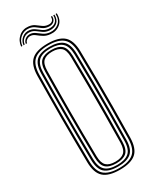

<svg xmlns="http://www.w3.org/2000/svg" viewBox="-238 -1004 867 1071"><g transform="rotate(-30 195.5 -468.0)"><path d="M195.5 6Q122.5 6 90.4 -23.8Q58.2 -53.5 57.2 -122Q56.2 -202.2 55.6 -270.5Q55 -338.8 55 -402.8Q55 -466.8 55.6 -533.5Q56.2 -600.2 57.2 -677.5Q58.2 -746.2 90.4 -776.1Q122.5 -806 195.5 -806Q266.8 -806 299.5 -776.8Q332.2 -747.5 333.5 -677.5Q335 -585.5 335.8 -498.5Q336.5 -411.5 335.9 -319.8Q335.2 -228 333.5 -122Q332.2 -51.2 298.9 -22.6Q265.5 6 195.5 6ZM195.5 -4.2Q258.8 -4.2 289.4 -30.5Q320 -56.8 321.2 -122Q322.8 -221.2 323.4 -308.8Q324 -396.2 323.5 -485.1Q323 -574 321.2 -677.2Q320 -742.2 289.9 -769Q259.8 -795.8 195.5 -795.8Q129 -795.8 99.8 -768.2Q70.5 -740.8 69.5 -677.2Q68.5 -611.8 67.9 -550.2Q67.2 -488.8 67.2 -424.1Q67.2 -359.5 67.8 -285.8Q68.2 -212 69.5 -122Q70.5 -57 101 -30.6Q131.5 -4.2 195.5 -4.2ZM195.5 -14.8Q135.8 -14.8 109.2 -39.6Q82.8 -64.5 82 -122Q80.8 -202.2 80.2 -270.5Q79.8 -338.8 79.8 -402.6Q79.8 -466.5 80.2 -533.2Q80.8 -600 82 -677.2Q82.8 -735.2 109.1 -760.2Q135.5 -785.2 195.5 -785.2Q253.2 -785.2 280.5 -760.9Q307.8 -736.5 308.8 -677Q310.5 -587.5 311.1 -500.1Q311.8 -412.8 311.2 -320.2Q310.8 -227.8 308.8 -122.2Q307.8 -62 279.8 -38.4Q251.8 -14.8 195.5 -14.8ZM195.5 -25Q245 -25 270.4 -46.1Q295.8 -67.2 296.5 -122.5Q298.2 -220 298.8 -308.6Q299.2 -397.2 298.8 -486.9Q298.2 -576.5 296.5 -677Q295.5 -731.2 271 -753.1Q246.5 -775 195.5 -775Q142.2 -775 118.6 -752.2Q95 -729.5 94.2 -677Q92.8 -585.5 92.1 -498.9Q91.5 -412.2 92 -320.6Q92.5 -229 94.2 -122.2Q95 -70 118.8 -47.5Q142.5 -25 195.5 -25ZM195.5 -35.2Q149.5 -35.2 128.4 -55.4Q107.2 -75.5 106.5 -123.2Q104.2 -265.8 104.2 -400Q104.2 -534.2 106.5 -676.8Q107.2 -726.2 129.4 -745.5Q151.5 -764.8 195.5 -764.8Q240.2 -764.8 261.8 -745.1Q283.2 -725.5 284.2 -676.8Q286.5 -544.8 286.8 -412.9Q287 -281 284.2 -122.8Q283.2 -73 261 -54.1Q238.8 -35.2 195.5 -35.2ZM195.5 -45.8Q233.8 -45.8 252.5 -63Q271.2 -80.2 272 -123.8Q273.2 -218.5 273.9 -306.1Q274.5 -393.8 274 -483.8Q273.5 -573.8 272 -675.5Q271.2 -720.5 251.9 -737.4Q232.5 -754.2 195.5 -754.2Q157.2 -754.2 138.4 -737Q119.5 -719.8 118.8 -676Q116.8 -547.2 116.5 -414.5Q116.2 -281.8 118.8 -123.2Q119.5 -81.2 137.8 -63.5Q156 -45.8 195.5 -45.8ZM60.2 -864.5Q63.5 -900.5 89.6 -923.1Q115.8 -945.8 151.8 -941.5Q173.8 -939.2 188.9 -928.6Q204 -918 217.8 -907.4Q231.5 -896.8 249.2 -894.8Q267 -892.2 277.6 -900.1Q288.2 -908 287.5 -926.5H295Q295.8 -903.5 282.4 -892.6Q269 -881.8 246.8 -884.2Q226 -886.2 211.8 -896.9Q197.5 -907.5 183.5 -918.1Q169.5 -928.8 149.8 -931.2Q118.2 -935.2 94.5 -915.6Q70.8 -896 68 -864.5ZM75.5 -864.5Q77.8 -891 98.5 -907.9Q119.2 -924.8 146.5 -921Q165.2 -918.5 179.2 -907.8Q193.2 -897 208 -886.5Q222.8 -876 243.8 -874Q271 -871.5 287.2 -884.9Q303.5 -898.2 302.5 -926.5H310.2Q311.2 -893.5 291.8 -877.1Q272.2 -860.8 242 -863.5Q219.5 -865.8 204.4 -876.4Q189.2 -887 175.8 -897.6Q162.2 -908.2 144.8 -910.5Q120.2 -913.8 102.6 -899.9Q85 -886 83 -864.5ZM90.5 -864.5Q92 -881 107 -892.1Q122 -903.2 142.5 -900.5Q158.8 -898.2 172.2 -887.5Q185.8 -876.8 201.4 -866.1Q217 -855.5 239.2 -853.2Q273.2 -850 296.1 -869.4Q319 -888.8 317.8 -926.5H325.2Q326.8 -883.8 300.5 -861.5Q274.2 -839.2 237.2 -843Q212.8 -845 195.8 -855.8Q178.8 -866.5 165.6 -877.2Q152.5 -888 140 -890Q124.8 -892.8 111.9 -884.4Q99 -876 98.2 -864.5Z"/></g></svg>

Font: Big Shoulders Inline Text Light
Style: Regular
Weight: 300
Designer: Patric King
Foundry: XO Type Co
Version: Version 1.000